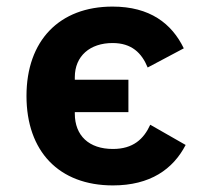

<svg xmlns="http://www.w3.org/2000/svg" viewBox="-20 -548 640 580"><path d="M321 12.1C433.9 12.1 502.8 -36.9 540.8 -110.1L433.9 -171.2C414.1 -127.8 382.1 -98 321 -98C248.9 -98 206 -138.1 206 -204.9V-209.2H367.9V-307.2H206V-315C206 -378.9 252.1 -418 320 -418C377.8 -418 408 -388.1 426.1 -344.1L535.2 -402C498.9 -476.9 432.9 -528.1 320 -528.1C159.1 -528.1 60 -425.1 60 -258.2C60 -90.9 158 12.1 321 12.1Z"/></svg>

Font: Margiela Mono Bold
Style: Regular
Weight: 700
Designer: Mike Abbink, Paul van der Laan, Pieter van Rosmalen
Foundry: Bold Monday
Version: Version 2.003 2021